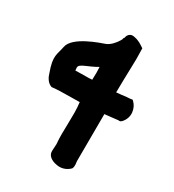

<svg xmlns="http://www.w3.org/2000/svg" viewBox="-173 -798 822 908"><g transform="rotate(30 238.0 -343.5)"><path d="M27 -491C18 -443 0 -431 30 -349C35 -331 47 -305 72 -297L92 -299C110 -301 184 -301 223 -302V-299C232 -231 220 -148 227 -74C226 -62 226 -50 225 -39V-36C224 -10 250 5 274 9C303 16 330 6 349 -13C357 -28 351 -48 351 -54C351 -121 352 -178 352 -298V-311C376 -313 402 -317 424 -319C427 -319 433 -316 441 -324C476 -360 463 -410 439 -432L434 -437C429 -436 416 -434 406 -434H404C384 -432 369 -429 349 -428L350 -492L353 -611C353 -629 352 -645 352 -663V-670C334 -682 320 -693 294 -698C258 -707 254 -671 254 -671L251 -668C250 -662 249 -659 246 -654C233 -632 213 -610 192 -602C170 -594 39 -552 27 -491ZM129 -437C129 -458 172 -464 221 -493C221 -486 222 -473 222 -461C222 -450 221 -437 221 -423C217 -423 211 -423 204 -422C197 -422 156 -422 130 -421C130 -426 129 -431 129 -437Z"/></g></svg>

Font: Vapor
Style: ExBd
Weight: 800
Foundry: Cannot Into Space Fonts
Version: Version 0.179